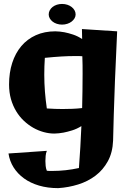

<svg xmlns="http://www.w3.org/2000/svg" viewBox="-20 -681 668 993"><path d="M585.9 -519Q578.6 -369.1 574.5 -262.2Q570.3 -155.3 568.4 -86.9Q565.9 -6.3 564.9 45.9Q562.5 107.9 537.8 152.8Q513.2 197.8 473.9 227.5Q434.6 257.3 384.5 272.9Q334.5 288.6 280.8 292Q226.6 292 181.9 278.8Q137.2 265.6 104.2 241.7Q71.3 217.8 50.5 185.1Q29.8 152.3 23.9 112.8L222.2 99.1Q217.3 111.8 216.1 125Q214.8 138.2 214.8 151.9Q214.8 164.1 216.1 176.8Q217.3 189.5 222.2 202.1Q229 203.1 235.8 203.1Q242.7 203.1 250 203.1Q319.8 203.1 388.2 188Q392.6 133.3 395.5 79.3Q398.4 25.4 400.9 -28.8Q377.4 -14.2 353 -6.6Q328.6 1 308.1 4.9Q284.2 9.3 261.2 9.8Q233.9 9.8 206.1 2.2Q178.2 -5.4 152.3 -20Q126.5 -34.7 103.5 -56.2Q80.6 -77.6 63.5 -106Q46.4 -134.3 36.6 -168.7Q26.9 -203.1 26.9 -244.1Q26.9 -305.2 43.2 -355.7Q59.6 -406.2 90.3 -442.6Q121.1 -479 165.5 -499Q210 -519 266.1 -519Q289.1 -518.6 313 -514.2Q333.5 -510.3 357.9 -502.2Q382.3 -494.1 404.8 -479Q404.8 -491.7 404.3 -504.9Q403.8 -518.1 403.8 -530.8ZM407.2 -298.8Q407.2 -321.8 407 -344.5Q406.7 -367.2 405.8 -390.1Q397 -391.1 388.2 -391.1Q379.4 -391.1 371.1 -391.1Q352.5 -391.1 334.5 -390.6Q316.4 -390.1 297.4 -388.9Q278.3 -387.7 257.3 -386Q236.3 -384.3 211.9 -381.8Q210.4 -359.4 209.7 -338.1Q209 -316.9 209 -294.9Q209 -250.5 212.4 -207.3Q215.8 -164.1 222.2 -120.1Q245.6 -118.7 265.1 -117.9Q284.7 -117.2 303.2 -117.2Q330.1 -117.2 354 -118.2Q377.9 -119.1 404.8 -122.1Q405.8 -166.5 406.5 -210.4Q407.2 -254.4 407.2 -298.8ZM371.1 -606.4Q371.1 -595.7 365.5 -586.2Q359.9 -576.7 350.3 -569.3Q340.8 -562 328.1 -557.9Q315.4 -553.7 300.8 -553.7Q286.6 -553.7 273.9 -557.9Q261.2 -562 252 -569.3Q242.7 -576.7 237.3 -586.2Q231.9 -595.7 231.9 -606.4Q231.9 -617.7 237.3 -627.7Q242.7 -637.7 252 -645Q261.2 -652.3 273.9 -656.5Q286.6 -660.6 300.8 -660.6Q315.4 -660.6 328.1 -656.5Q340.8 -652.3 350.3 -645Q359.9 -637.7 365.5 -627.7Q371.1 -617.7 371.1 -606.4Z"/></svg>

Font: Galindo
Style: Regular
Weight: 400
Version: Version 1.000